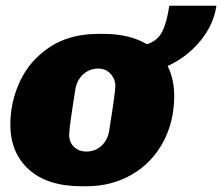

<svg xmlns="http://www.w3.org/2000/svg" viewBox="-20 -639 774 669"><path d="M564 -409Q587 -363 587 -305Q587 -215 548 -143Q509 -71 439 -30.5Q369 10 280 10H265Q145 10 80.5 -48.5Q16 -107 16 -205Q16 -284 50 -356.5Q84 -429 153.5 -475Q223 -521 323 -521H340Q431 -521 492 -485Q528 -496 544.5 -527.5Q561 -559 570 -619H734Q725 -554 678.5 -497Q632 -440 564 -409ZM382 -339Q382 -363 365.5 -381.5Q349 -400 322 -400Q292 -400 270 -380Q248 -360 243 -330Q221 -194 221 -169Q221 -143 238 -127Q255 -111 281 -111Q312 -111 333.5 -131Q355 -151 360 -181Q382 -318 382 -339Z"/></svg>

Font: Chivo Black Italic
Style: Regular
Weight: 900
Italic angle: -8.05°
Designer: Hector Gatti
Foundry: Omnibus-Type
Version: Version 1.007